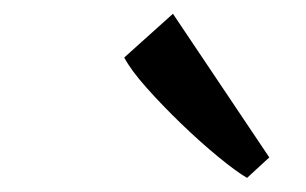

<svg xmlns="http://www.w3.org/2000/svg" viewBox="-20 -882 433 272"><path d="M330 -630Q314.5 -639 289.2 -659.8Q264 -680.5 237 -706.5Q210 -732.5 187.8 -757.5Q165.5 -782.5 156 -800.5L225 -862.5L361.5 -659Z"/></svg>

Font: Merriweather Light 18pt
Style: Italic
Weight: 400
Italic angle: -7.8°
Version: Version 2.101